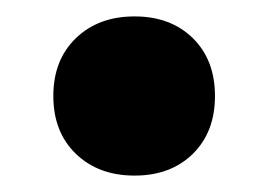

<svg xmlns="http://www.w3.org/2000/svg" viewBox="-20 -401 328 234"><path d="M144 -187Q100 -187 72.5 -213.5Q45 -240 45 -284Q45 -328 72.5 -354.5Q100 -381 144 -381Q188 -381 215 -354.5Q242 -328 242 -284Q242 -240 215 -213.5Q188 -187 144 -187Z"/></svg>

Font: Montagu Slab 16pt
Style: Bold
Weight: 700
Designer: Florian Karsten
Foundry: Florian Karsten
Version: Version 1.000; ttfautohint (v1.8.3)